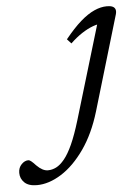

<svg xmlns="http://www.w3.org/2000/svg" viewBox="-268 -491 575 792"><g transform="rotate(-5 20.0 -95.0)"><path d="M122 -22Q95 68 50.8 131Q6.5 194 -45.5 226.8Q-97.5 259.5 -147 259.5Q-181.5 259.5 -198.5 243Q-215.5 226.5 -215.5 203Q-215.5 181.5 -202.2 167.8Q-189 154 -173.5 154Q-169 154 -162 159.5Q-155 165 -143 178Q-130.5 190.5 -119 196.5Q-107.5 202.5 -96.5 202.5Q-79 202.5 -62 194Q-45 185.5 -27.8 164.5Q-10.5 143.5 6.8 105.5Q24 67.5 42 8L163 -395.5L178.5 -381Q162 -381.5 140.2 -373.5Q118.5 -365.5 94.2 -349.8Q70 -334 45.5 -310.5L28.5 -329Q64 -373 94.2 -399.5Q124.5 -426 151.8 -438.2Q179 -450.5 204.5 -450.5Q219.5 -450.5 228 -446.5Q236.5 -442.5 239.2 -434.5Q242 -426.5 238.5 -414Z"/></g></svg>

Font: Newsreader 16pt 16pt
Style: Italic
Weight: 400
Italic angle: -17°
Version: Version 1.003